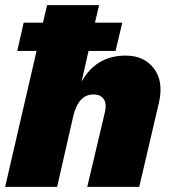

<svg xmlns="http://www.w3.org/2000/svg" viewBox="-30 -726 665 746"><path d="M458 -510Q530 -510 568 -460Q606 -410 588 -329L511 0H309L378 -292Q385 -323 373 -341Q361 -359 333 -359Q274 -359 254 -272L192 0H-10L112 -528H37L62 -638H137L153 -706H355L339 -638H445L419 -528H314L287 -409Q344 -510 458 -510Z"/></svg>

Font: Elaine Sans ExtraBold
Style: Italic
Weight: 800
Italic angle: -13°
Designer: Wei Huang
Foundry: Wei Huang
Version: Version 2.001;December 24, 2019;FontCreator 12.0.0.2547 64-b